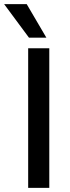

<svg xmlns="http://www.w3.org/2000/svg" viewBox="-55 -907 339 927"><path d="M183 0H81V-674H183ZM169 -725H85L-35 -887H74Z"/></svg>

Font: Hind Vadodara Medium
Style: Regular
Weight: 500
Designer: Hitesh Malaviya
Foundry: Indian Type Foundry
Version: Version 1.001;PS 1.0;hotconv 1.0.86;makeotf.lib2.5.63406; tt